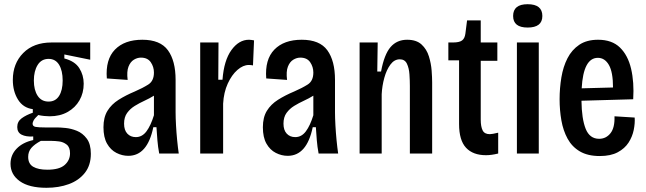

<svg xmlns="http://www.w3.org/2000/svg" viewBox="-20 -730 3070 913"><path d="M201 163Q118 163 74 131.5Q30 100 30 49Q30 7 59 -23Q88 -53 138 -64V-81Q104 -79 83 -89.5Q62 -100 62 -126Q62 -152 83 -167.5Q104 -183 136 -194V-211Q90 -217 65.5 -256.5Q41 -296 41 -350Q41 -428 90.5 -478Q140 -528 225 -528H409V-446L286 -471V-452Q336 -439 357 -406Q378 -373 378 -332Q378 -288 358 -253Q338 -218 301.5 -197.5Q265 -177 216 -177Q205 -177 190 -178.5Q175 -180 162 -183Q145 -167 140 -157.5Q135 -148 135 -142Q135 -129 150 -126.5Q165 -124 193 -124H251Q265 -124 291.5 -121.5Q318 -119 345.5 -108Q373 -97 392.5 -71Q412 -45 412 1Q412 56 383.5 92Q355 128 307.5 145.5Q260 163 201 163ZM211 -247Q244 -247 261 -274Q278 -301 278 -347Q278 -394 261 -422Q244 -450 211 -450Q177 -450 159 -421Q141 -392 141 -347Q141 -302 159 -274.5Q177 -247 211 -247ZM205 77Q262 77 287.5 54.5Q313 32 313 -1Q313 -30 297 -42.5Q281 -55 261 -57.5Q241 -60 227 -60H174Q144 -44 129 -26.5Q114 -9 114 16Q114 49 138 63Q162 77 205 77Z M590 11Q561 11 533.5 -3Q506 -17 489 -47Q472 -77 472 -125Q472 -172 491 -203Q510 -234 544 -255.5Q578 -277 621 -295Q658 -311 685 -328Q712 -345 712 -385Q712 -412 697 -434Q682 -456 650 -456Q633 -456 616.5 -446Q600 -436 591 -413Q582 -390 587 -350L488 -357Q481 -447 526.5 -494Q572 -541 657 -541Q742 -541 778.5 -491Q815 -441 815 -350V-196Q815 -170 817 -134Q819 -98 822.5 -62.5Q826 -27 830 0H737Q731 -32 728.5 -63Q726 -94 724 -125H709Q681 11 590 11ZM626 -78Q656 -78 676.5 -105.5Q697 -133 712 -182V-275Q691 -262 667 -251Q643 -240 621 -226.5Q599 -213 584.5 -193Q570 -173 570 -142Q570 -111 585.5 -94.5Q601 -78 626 -78Z M932 0V-528H1019L1018 -351H1038Q1045 -443 1080.5 -492Q1116 -541 1164 -541Q1170 -541 1176 -540Q1182 -539 1188 -538L1183 -419Q1174 -421 1163 -421Q1136 -421 1109 -397.5Q1082 -374 1063 -332.5Q1044 -291 1041 -237V0Z M1348 11Q1319 11 1291.5 -3Q1264 -17 1247 -47Q1230 -77 1230 -125Q1230 -172 1249 -203Q1268 -234 1302 -255.5Q1336 -277 1379 -295Q1416 -311 1443 -328Q1470 -345 1470 -385Q1470 -412 1455 -434Q1440 -456 1408 -456Q1391 -456 1374.5 -446Q1358 -436 1349 -413Q1340 -390 1345 -350L1246 -357Q1239 -447 1284.5 -494Q1330 -541 1415 -541Q1500 -541 1536.5 -491Q1573 -441 1573 -350V-196Q1573 -170 1575 -134Q1577 -98 1580.5 -62.5Q1584 -27 1588 0H1495Q1489 -32 1486.5 -63Q1484 -94 1482 -125H1467Q1439 11 1348 11ZM1384 -78Q1414 -78 1434.5 -105.5Q1455 -133 1470 -182V-275Q1449 -262 1425 -251Q1401 -240 1379 -226.5Q1357 -213 1342.5 -193Q1328 -173 1328 -142Q1328 -111 1343.5 -94.5Q1359 -78 1384 -78Z M1690 0V-528H1776L1774 -390H1792Q1807 -471 1837 -506Q1867 -541 1916 -541Q1960 -541 1984.5 -518.5Q2009 -496 2019.5 -462Q2030 -428 2032.5 -394.5Q2035 -361 2035 -338V0H1929V-321Q1929 -347 1927 -376.5Q1925 -406 1915 -427Q1905 -448 1881 -448Q1855 -448 1836.5 -423Q1818 -398 1807.5 -360Q1797 -322 1795 -282V0Z M2291 8Q2229 8 2196 -27.5Q2163 -63 2163 -140V-443H2112V-528H2134Q2164 -528 2177 -537.5Q2190 -547 2193 -570L2201 -633H2266V-528H2345V-441H2266V-161Q2266 -128 2275 -110Q2284 -92 2309 -92Q2320 -92 2349 -99V0Q2317 8 2291 8Z M2438 0V-528H2542V0ZM2489 -599Q2420 -599 2420 -654Q2420 -710 2489 -710Q2559 -710 2559 -654Q2559 -599 2489 -599Z M2832 12Q2775 12 2737.5 -10Q2700 -32 2679 -70.5Q2658 -109 2649.5 -157.5Q2641 -206 2641 -258Q2641 -311 2649.5 -362Q2658 -413 2678.5 -453Q2699 -493 2734.5 -517Q2770 -541 2824 -541Q2890 -541 2928 -504Q2966 -467 2981 -403Q2996 -339 2991 -258L2745 -251Q2746 -165 2765 -117.5Q2784 -70 2829 -70Q2862 -70 2883 -96.5Q2904 -123 2902 -177L2998 -171Q3000 -144 2993.5 -112Q2987 -80 2969 -52Q2951 -24 2917.5 -6Q2884 12 2832 12ZM2823 -455Q2754 -455 2746 -310L2895 -314Q2895 -387 2875.5 -421Q2856 -455 2823 -455Z"/></svg>

Font: Bricolage Grotesque 10pt Condensed Medium
Style: Regular
Weight: 500
Width: 3
Designer: Mathieu Triay
Foundry: Atelier Triay
Version: Version 1.000; ttfautohint (v1.8.4.7-5d5b);gftools[0.9.32]